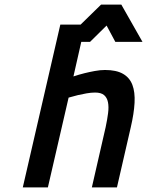

<svg xmlns="http://www.w3.org/2000/svg" viewBox="-20 -814 639 834"><path d="M79 0 242 -707H330L419 -794H507L599 -632H481L443 -703L371 -632H333L299 -482Q323 -490 347 -496Q367 -501 391 -505.5Q415 -510 436 -510Q485 -510 514 -493.5Q543 -477 555 -445.5Q567 -414 564.5 -367.5Q562 -321 548 -261L488 0H379L439 -262Q446 -295 449.5 -322.5Q453 -350 449 -370Q445 -390 432 -401Q419 -412 393 -412Q376 -412 356 -408.5Q336 -405 319 -401Q299 -396 278 -390L188 0Z"/></svg>

Font: Panefresco 750wt
Style: Italic
Weight: 750
Foundry: Campivisivi & Chank Co
Version: Version 1.000